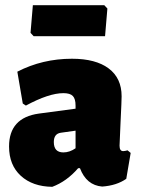

<svg xmlns="http://www.w3.org/2000/svg" viewBox="-20 -711 543 742"><path d="M383 -691 395 -678 386 -571H110L98 -584L107 -691ZM258 -484Q350 -484 400 -446.5Q450 -409 450 -339Q450 -322 446 -241Q442 -160 442 -148Q442 -127 456 -127Q462 -127 473 -130L485 -120L468 -20Q431 6 375 10Q314 5 289 -61H282Q238 -10 182 11Q106 10 60.5 -31.5Q15 -73 15 -145Q15 -256 130 -272L272 -291V-303Q272 -329 261.5 -340Q251 -351 225 -351Q169 -351 80 -303L68 -311L47 -434Q144 -484 258 -484ZM272 -206 215 -198Q188 -194 188 -162Q188 -122 225 -122Q249 -122 272 -138Z"/></svg>

Font: Alegreya Sans Black
Style: Regular
Weight: 900
Designer: Juan Pablo del Peral
Foundry: Huerta Tipografica
Version: Version 2.007